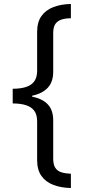

<svg xmlns="http://www.w3.org/2000/svg" viewBox="-20 -812 431 967"><path d="M44 -365Q84 -365 111.5 -374Q139 -383 153 -403Q167 -423 167 -455V-651Q167 -701 189 -731.5Q211 -762 249.5 -776.5Q288 -791 337 -792V-720Q310 -720 290 -713.5Q270 -707 259 -691.5Q248 -676 248 -645V-450Q248 -400 221 -370.5Q194 -341 142 -330V-325Q194 -315 221 -286Q248 -257 248 -206V-13Q248 18 259 34Q270 50 290 56Q310 62 337 63V135Q288 134 249.5 119.5Q211 105 189 74.5Q167 44 167 -6V-201Q167 -234 153 -253.5Q139 -273 111.5 -282Q84 -291 44 -291Z"/></svg>

Font: loriya05
Style: Book
Weight: 400
Designer: Jelle Bosma - Monotype Design Team
Foundry: Monotype Imaging Inc.
Version: Version 2.003